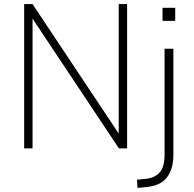

<svg xmlns="http://www.w3.org/2000/svg" viewBox="-20 -725 948 938"><path d="M98 0V-705H139L573 -53H560V-705H601V0H561L127 -652H139V0ZM774 -623V-687H836V-623ZM652 193 649 153 690 149Q734 145 759 118.5Q784 92 784 31V-487H827V30Q827 68 818.5 96Q810 124 793.5 144Q777 164 752 175Q727 186 694 189Z"/></svg>

Font: Nunito Sans 10pt SemiCondensed ExtraLight
Style: Regular
Weight: 250
Width: 4
Designer: Vernon Adams
Foundry: Vernon Adams
Version: Version 3.101;gftools[0.9.27]